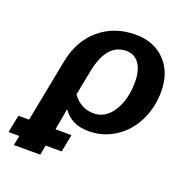

<svg xmlns="http://www.w3.org/2000/svg" viewBox="-214 -659 946 985"><g transform="rotate(20 259.5 -166.0)"><path d="M584 -308.6Q584 -220.7 547.1 -147Q510.3 -73.2 445.1 -31.7Q379.9 9.8 301.8 9.8Q208.5 9.8 162.6 -57.1H160.6L156.2 -29.3L140.1 58.6H227.5L209 154.3H121.6L111.3 207.5H-32.7L-22.5 154.3H-81.1L-62.5 58.6H-3.9L62.5 -283.7Q85.4 -402.3 166 -470.5Q246.6 -538.6 362.8 -538.6Q461.9 -538.6 522.9 -475.8Q584 -413.1 584 -308.6ZM440.9 -308.6Q440.9 -371.1 415.8 -407.5Q390.6 -443.8 345.2 -443.8Q237.3 -443.8 206.1 -279.3L180.2 -146.5Q224.6 -85 295.4 -85Q359.9 -85 400.4 -148.9Q440.9 -212.9 440.9 -308.6Z"/></g></svg>

Font: Liberation Mono
Style: Bold Italic
Weight: 700
Italic angle: -12°
Monospace: yes
Designer: Steve Matteson
Foundry: Ascender Corporation
Version: Version 2.1.5